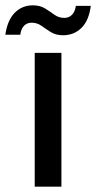

<svg xmlns="http://www.w3.org/2000/svg" viewBox="-62 -699 360 719"><path d="M68 0V-501H168V0ZM174 -567Q147 -567 128 -579Q109 -591 93 -602.5Q77 -614 56 -614Q40 -614 28.5 -603Q17 -592 14 -569H-42Q-34 -624 -6.5 -651.5Q21 -679 61 -679Q88 -679 106.5 -667.5Q125 -656 141.5 -644Q158 -632 179 -632Q196 -632 207.5 -643.5Q219 -655 222 -677H278Q271 -622 243 -594.5Q215 -567 174 -567Z"/></svg>

Font: DM Sans 17pt Medium
Style: Regular
Weight: 500
Version: Version 4.004;gftools[0.9.30]